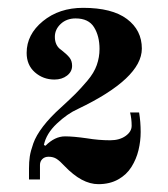

<svg xmlns="http://www.w3.org/2000/svg" viewBox="-20 -744 428 490"><path d="M48 -609Q48 -656 89.5 -690Q131 -724 192 -724Q266 -724 304 -695.5Q342 -667 342 -620Q342 -544 179 -466Q152 -454 125 -428.5Q98 -403 92 -374L96 -372Q120 -396 146 -396Q167 -396 202 -391Q232 -386 261 -386Q285 -386 300.5 -397Q316 -408 316 -423Q316 -441 312 -457H335Q339 -433 339 -407Q339 -384 333.5 -361Q328 -338 315.5 -318Q303 -298 281.5 -286Q260 -274 231 -274Q189 -274 145 -320Q133 -333 124.5 -338.5Q116 -344 104 -344Q94 -344 88 -338Q82 -332 82 -323V-286H54V-314Q54 -331 56 -344.5Q58 -358 65 -378Q72 -398 90 -421.5Q108 -445 136 -470Q160 -492 173 -505Q186 -518 203 -538Q220 -558 227 -578Q234 -598 234 -619Q234 -652 220 -674.5Q206 -697 173 -697Q150 -697 135 -683Q120 -669 120 -650Q120 -627 137 -616Q150 -606 157 -597.5Q164 -589 164 -576Q164 -561 151 -551Q138 -541 119 -541Q90 -541 69 -559.5Q48 -578 48 -609Z"/></svg>

Font: Old Standard TT
Style: Bold
Weight: 700
Designer: Alexey Kryukov <alexios@thessalonica.org.ru>
Version: Version 2.2